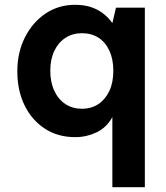

<svg xmlns="http://www.w3.org/2000/svg" viewBox="-20 -558 690 798"><path d="M447 220V-71Q422 -27 380.5 -7.5Q339 12 293 12Q220 12 166 -23.5Q112 -59 82 -120.5Q52 -182 52 -261Q52 -340 83.5 -402.5Q115 -465 169 -501.5Q223 -538 292 -538Q333 -538 362.5 -527Q392 -516 412.5 -499Q433 -482 447 -462L462 -526H582V220ZM320 -106Q360 -106 389 -125.5Q418 -145 434.5 -180Q451 -215 451 -264Q451 -312 434.5 -347.5Q418 -383 389 -401.5Q360 -420 320 -420Q282 -420 252.5 -401Q223 -382 206 -347Q189 -312 189 -264Q189 -216 206 -180Q223 -144 252.5 -125Q282 -106 320 -106Z"/></svg>

Font: DM Sans 9pt
Style: Bold
Weight: 700
Version: Version 4.004;gftools[0.9.30]